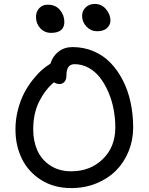

<svg xmlns="http://www.w3.org/2000/svg" viewBox="-20 -984 760 982"><path d="M476.1 -824.2Q445.3 -824.2 422.6 -847.7Q399.9 -871.1 399.9 -902.8Q399.9 -929.2 418.5 -946.5Q437 -963.9 464.8 -963.9Q499.5 -963.9 522.2 -937Q544.9 -910.2 544.9 -878.9Q544.9 -857.4 527.6 -840.8Q510.3 -824.2 476.1 -824.2ZM241.2 -815.9Q208 -815.9 186 -839.6Q164.1 -863.3 164.1 -897Q164.1 -924.3 180.7 -942.1Q197.3 -960 224.1 -960Q264.2 -960 286.6 -933.1Q309.1 -906.2 309.1 -872.1Q309.1 -815.9 241.2 -815.9ZM344.2 -22Q256.8 -22 191.2 -63Q125.5 -104 92.3 -171.4Q59.1 -238.8 59.1 -321.8Q59.1 -373 71.5 -421.6Q84 -470.2 103 -506.8Q122.1 -543.5 146.7 -574.7Q171.4 -606 194.1 -626Q216.8 -646 237.8 -658.2Q249 -695.8 278.8 -719.5Q308.6 -743.2 351.1 -743.2Q408.7 -743.2 458.7 -721.9Q508.8 -700.7 545.4 -662.6Q582 -624.5 608.4 -573Q634.8 -521.5 647.9 -460.2Q661.1 -398.9 661.1 -332Q661.1 -267.6 637.9 -210.4Q614.7 -153.3 573.5 -111.8Q532.2 -70.3 472.9 -46.1Q413.6 -22 344.2 -22ZM149.9 -321.8Q149.9 -262.7 170.9 -215.1Q191.9 -167.5 236.8 -137.7Q281.7 -107.9 344.2 -107.9Q441.4 -107.9 505.6 -170.2Q569.8 -232.4 569.8 -332Q569.8 -377.9 561.3 -423.8Q552.7 -469.7 534.9 -511.5Q517.1 -553.2 492.7 -585.4Q468.3 -617.7 434.1 -636.7Q399.9 -655.8 360.8 -655.8Q319.8 -655.8 319.8 -598.1Q319.8 -577.1 309.8 -565.7Q299.8 -554.2 284.2 -554.2Q269 -554.2 255.9 -563Q210 -524.4 179.9 -463.9Q149.9 -403.3 149.9 -321.8Z"/></svg>

Font: Shantell Sans Bouncy
Style: Regular
Weight: 400
Designer: Stephen Nixon, Anya Danilova, Shantell Martin
Foundry: Arrow Type
Version: Version 1.006;[9816181b4]